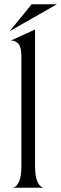

<svg xmlns="http://www.w3.org/2000/svg" viewBox="-20 -878 286 898"><path d="M36 -688H30L144 -740V-100Q144 -52 155.5 -27.5Q167 -3 184 0H40Q57 -3 68.5 -27.5Q80 -52 80 -100V-615Q80 -657 66.5 -672.5Q53 -688 36 -688ZM128 -858H246L25 -732Z"/></svg>

Font: BellefairVN
Style: Regular
Weight: 400
Designer: Nick Shinn, Liron Lavi Turkenic
Foundry: Shinntype
Version: Version 1.003